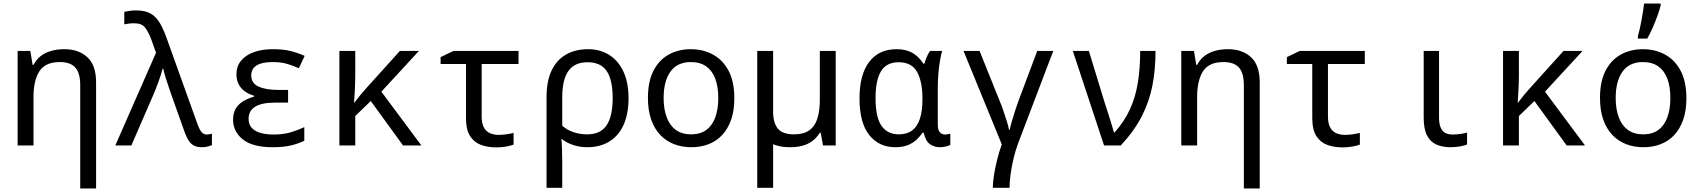

<svg xmlns="http://www.w3.org/2000/svg" viewBox="-20 -825 9640 1089"><path d="M435 244V-153H525V244ZM80 0V-536H152L165 -457H170Q186 -488 211.5 -507.5Q237 -527 271 -536.5Q305 -546 345 -546Q426 -546 475.5 -500.5Q525 -455 525 -358V0H435V-342Q435 -410 407.5 -441.5Q380 -473 319 -473Q237 -473 203.5 -421Q170 -369 170 -275V0Z M1125 10Q1101 10 1083 2Q1065 -6 1052.5 -24Q1040 -42 1029 -71L956 -276Q948 -300 937.5 -329.5Q927 -359 918.5 -387.5Q910 -416 906 -435H902Q893 -400 878.5 -360Q864 -320 847 -281L725 0H634L865 -526L838 -601Q822 -644 803 -668.5Q784 -693 741 -693Q723 -693 709.5 -691Q696 -689 685 -687V-758Q699 -761 716 -763.5Q733 -766 751 -766Q803 -766 834.5 -748Q866 -730 887.5 -693Q909 -656 929 -598L1102 -116Q1109 -98 1116 -86Q1123 -74 1132 -68Q1141 -62 1152 -62Q1160 -62 1168.5 -64Q1177 -66 1182 -67V-2Q1175 1 1166 4Q1157 7 1147 8.5Q1137 10 1125 10Z M1527 10Q1412 10 1357 -34.5Q1302 -79 1302 -146Q1302 -186 1318.5 -211.5Q1335 -237 1362 -252.5Q1389 -268 1421 -277V-282Q1391 -291 1368.5 -307Q1346 -323 1333.5 -347.5Q1321 -372 1321 -404Q1321 -449 1347.5 -481Q1374 -513 1420.5 -529.5Q1467 -546 1527 -546Q1585 -546 1626.5 -536Q1668 -526 1708 -508L1675 -438Q1642 -453 1607.5 -463Q1573 -473 1526 -473Q1466 -473 1435.5 -454Q1405 -435 1405 -397Q1405 -353 1446.5 -334Q1488 -315 1558 -315H1614V-243H1541Q1465 -243 1427.5 -220Q1390 -197 1390 -151Q1390 -118 1409 -98.5Q1428 -79 1460 -70.5Q1492 -62 1532 -62Q1588 -62 1630.5 -75Q1673 -88 1706 -104V-27Q1675 -11 1632 -0.5Q1589 10 1527 10Z M1905 0V-536H1995V-394Q1995 -373 1994 -347Q1993 -321 1991.5 -294Q1990 -267 1988 -243H1990Q2009 -268 2026 -288.5Q2043 -309 2063 -331L2248 -536H2356L2143 -305L2370 0H2266L2083 -252L1995 -167V0Z M2795 11Q2749 11 2710 -2.5Q2671 -16 2647 -52Q2623 -88 2623 -155V-462H2479V-501L2552 -536H2921V-462H2712V-164Q2712 -126 2724 -103Q2736 -80 2758 -70Q2780 -60 2808 -60Q2830 -60 2853.5 -63.5Q2877 -67 2893 -71V-5Q2879 1 2851.5 6Q2824 11 2795 11Z M3080 -275Q3080 -366 3109 -426Q3138 -486 3191 -516Q3244 -546 3316 -546Q3383 -546 3434.5 -514Q3486 -482 3515.5 -420Q3545 -358 3545 -268Q3545 -178 3516.5 -116Q3488 -54 3435.5 -22Q3383 10 3311 10Q3271 10 3234 -1.5Q3197 -13 3169 -35H3164Q3166 -19 3167.5 17Q3169 53 3169 98V240H3080ZM3310 -63Q3387 -63 3421 -115Q3455 -167 3455 -268Q3455 -371 3421.5 -421.5Q3388 -472 3312 -472Q3239 -472 3204 -422.5Q3169 -373 3169 -274V-112Q3197 -87 3233.5 -75Q3270 -63 3310 -63Z M3901 10Q3849 10 3804 -7Q3759 -24 3725.5 -59Q3692 -94 3673.5 -146.5Q3655 -199 3655 -270Q3655 -363 3686.5 -424Q3718 -485 3773 -515.5Q3828 -546 3898 -546Q3968 -546 4024 -515.5Q4080 -485 4112.5 -423.5Q4145 -362 4145 -267Q4145 -197 4126.5 -145Q4108 -93 4075.5 -58.5Q4043 -24 3998.5 -7Q3954 10 3901 10ZM3900 -63Q3952 -63 3986 -88Q4020 -113 4037 -159.5Q4054 -206 4054 -269Q4054 -333 4037 -378.5Q4020 -424 3985.5 -448.5Q3951 -473 3899 -473Q3821 -473 3782.5 -418.5Q3744 -364 3744 -269Q3744 -206 3761.5 -159.5Q3779 -113 3813.5 -88Q3848 -63 3900 -63Z M4275 240V-268H4365V240ZM4461 10Q4366 10 4320.5 -37.5Q4275 -85 4275 -179V-536H4365V-193Q4365 -129 4391.5 -96Q4418 -63 4483 -63Q4539 -63 4571 -86.5Q4603 -110 4616.5 -154Q4630 -198 4630 -260V-536H4720V0H4648L4635 -72H4630Q4611 -42 4586 -24Q4561 -6 4530 2Q4499 10 4461 10Z M5058 10Q4965 10 4910 -59.5Q4855 -129 4855 -267Q4855 -402 4910 -474Q4965 -546 5065 -546Q5118 -546 5154.5 -525.5Q5191 -505 5217 -464H5223Q5228 -481 5236 -501Q5244 -521 5255 -536H5324Q5317 -514 5311 -478Q5305 -442 5302 -402Q5299 -362 5299 -326V-118Q5299 -87 5311 -74.5Q5323 -62 5340 -62Q5348 -62 5357 -64Q5366 -66 5370 -67V-3Q5363 1 5347 5.5Q5331 10 5311 10Q5280 10 5255 -7Q5230 -24 5219 -72H5212Q5199 -52 5179 -33Q5159 -14 5129.5 -2Q5100 10 5058 10ZM5078 -63Q5124 -63 5153.5 -85Q5183 -107 5197.5 -151.5Q5212 -196 5212 -261V-267Q5212 -362 5181.5 -417Q5151 -472 5077 -472Q5008 -472 4977 -421Q4946 -370 4946 -269Q4946 -159 4980 -111Q5014 -63 5078 -63Z M5611 240Q5611 212 5617.5 170Q5624 128 5635.5 81.5Q5647 35 5662 -6L5445 -536H5536L5649 -255Q5660 -229 5671 -197Q5682 -165 5691 -136Q5700 -107 5703 -89H5707Q5710 -105 5718.5 -135Q5727 -165 5737.5 -197Q5748 -229 5756 -251L5863 -536H5954L5755 -13Q5740 27 5729 73Q5718 119 5712 162.5Q5706 206 5706 240Z M6242 0 6065 -536H6156L6244 -248Q6252 -224 6262.5 -190.5Q6273 -157 6283 -125.5Q6293 -94 6298 -74H6302Q6358 -137 6389.5 -206.5Q6421 -276 6434 -357.5Q6447 -439 6447 -536H6534Q6534 -431 6516.5 -340.5Q6499 -250 6456.5 -166.5Q6414 -83 6337 0Z M7035 244V-153H7125V244ZM6680 0V-536H6752L6765 -457H6770Q6786 -488 6811.5 -507.5Q6837 -527 6871 -536.5Q6905 -546 6945 -546Q7026 -546 7075.5 -500.5Q7125 -455 7125 -358V0H7035V-342Q7035 -410 7007.5 -441.5Q6980 -473 6919 -473Q6837 -473 6803.5 -421Q6770 -369 6770 -275V0Z M7595 11Q7549 11 7510 -2.5Q7471 -16 7447 -52Q7423 -88 7423 -155V-462H7279V-501L7352 -536H7721V-462H7512V-164Q7512 -126 7524 -103Q7536 -80 7558 -70Q7580 -60 7608 -60Q7630 -60 7653.5 -63.5Q7677 -67 7693 -71V-5Q7679 1 7651.5 6Q7624 11 7595 11Z M8207 10Q8163 10 8128.5 -4.5Q8094 -19 8074.5 -55.5Q8055 -92 8055 -157V-536H8142V-158Q8142 -126 8150 -104.5Q8158 -83 8175 -72.5Q8192 -62 8219 -62Q8241 -62 8264.5 -65.5Q8288 -69 8301 -73V-6Q8287 1 8260 5.5Q8233 10 8207 10Z M8505 0V-536H8595V-394Q8595 -373 8594 -347Q8593 -321 8591.5 -294Q8590 -267 8588 -243H8590Q8609 -268 8626 -288.5Q8643 -309 8663 -331L8848 -536H8956L8743 -305L8970 0H8866L8683 -252L8595 -167V0Z M9301 10Q9249 10 9204 -7Q9159 -24 9125.5 -59Q9092 -94 9073.5 -146.5Q9055 -199 9055 -270Q9055 -363 9086.5 -424Q9118 -485 9173 -515.5Q9228 -546 9298 -546Q9368 -546 9424 -515.5Q9480 -485 9512.5 -423.5Q9545 -362 9545 -267Q9545 -197 9526.5 -145Q9508 -93 9475.5 -58.5Q9443 -24 9398.5 -7Q9354 10 9301 10ZM9300 -63Q9352 -63 9386 -88Q9420 -113 9437 -159.5Q9454 -206 9454 -269Q9454 -333 9437 -378.5Q9420 -424 9385.5 -448.5Q9351 -473 9299 -473Q9221 -473 9182.5 -418.5Q9144 -364 9144 -269Q9144 -206 9161.5 -159.5Q9179 -113 9213.5 -88Q9248 -63 9300 -63ZM9270 -620Q9275 -638 9280.5 -661.5Q9286 -685 9290.5 -710.5Q9295 -736 9299 -760.5Q9303 -785 9305 -805H9399V-794Q9394 -772 9382 -738.5Q9370 -705 9354.5 -669.5Q9339 -634 9323 -606H9270Z"/></svg>

Font: Noto Sans Mono
Style: Regular
Weight: 400
Designer: Monotype Design Team
Foundry: Monotype Imaging Inc.
Version: Version 2.014